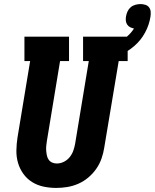

<svg xmlns="http://www.w3.org/2000/svg" viewBox="-20 -915 760 943"><path d="M256 8Q224 8 193.5 1.5Q163 -5 137.5 -21Q112 -37 94.5 -61.5Q77 -86 68.5 -115Q60 -144 60.5 -176Q61 -208 66 -240L128 -615H100V-735H319V-615H275L210 -221Q208 -209 207 -197Q206 -185 207 -173.5Q208 -162 210.5 -150.5Q213 -139 219.5 -130Q226 -121 236.5 -116.5Q247 -112 259 -112Q277 -112 294 -120.5Q311 -129 322.5 -143.5Q334 -158 340 -175Q346 -192 349 -209L416 -615H388V-735H607V-615H563L492 -190Q488 -163 478.5 -136Q469 -109 452.5 -85.5Q436 -62 413.5 -43Q391 -24 364.5 -12.5Q338 -1 310.5 3.5Q283 8 256 8ZM489 -615 471 -674Q495 -679 518.5 -687.5Q542 -696 564 -708Q586 -720 605.5 -737Q625 -754 638 -775Q628 -777 619 -781.5Q610 -786 604.5 -794.5Q599 -803 598 -813.5Q597 -824 599 -835Q601 -847 606.5 -859Q612 -871 622 -879.5Q632 -888 645 -891.5Q658 -895 670 -895Q682 -895 693.5 -891.5Q705 -888 712 -879Q719 -870 720 -857.5Q721 -845 719 -833Q713 -793 692.5 -755Q672 -717 639.5 -689Q607 -661 568 -643.5Q529 -626 489 -615Z"/></svg>

Font: Iosevka Curly Slab HvExObl
Style: Regular
Weight: 900
Width: 7
Italic angle: -9°
Monospace: yes
Designer: Belleve Invis
Foundry: Belleve Invis
Version: Version 11.1.0; ttfautohint (v1.8.3)